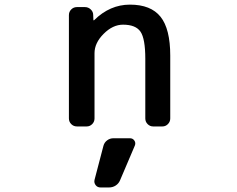

<svg xmlns="http://www.w3.org/2000/svg" viewBox="-20 -576 1040 842"><path d="M420.9 246.1Q407.2 246.1 399.4 235.8Q391.6 225.6 394.5 212.9L433.6 63.5Q437.5 48.8 449.7 39.6Q461.9 30.3 477.5 30.3H549.8Q562.5 30.3 569.3 40.5Q576.2 50.8 571.3 62.5L506.8 213.9Q501 228.5 487.8 237.3Q474.6 246.1 458 246.1ZM389.6 -488.3Q389.6 -487.3 390.6 -486.8Q391.6 -486.3 392.6 -487.3Q461.9 -555.7 549.8 -555.7Q641.6 -555.7 684.1 -502.4Q726.6 -449.2 726.6 -332V-56.6Q726.6 -42 716.3 -31.7Q706.1 -21.5 692.4 -21.5H651.4Q637.7 -21.5 627.4 -31.7Q617.2 -42 617.2 -56.6V-318.4Q617.2 -406.2 596.2 -437Q575.2 -467.8 519.5 -467.8Q474.6 -467.8 434.6 -427.7Q394.5 -387.7 394.5 -342.8V-56.6Q394.5 -42 384.3 -31.7Q374 -21.5 360.4 -21.5H317.4Q302.7 -21.5 292.5 -31.7Q282.2 -42 282.2 -56.6V-509.8Q282.2 -524.4 292.5 -534.7Q302.7 -544.9 317.4 -544.9H352.5Q367.2 -544.9 377.9 -534.7Q388.7 -524.4 388.7 -510.7Z"/></svg>

Font: Gen Jyuu Gothic L Monospace Medium
Style: Regular
Weight: 500
Designer: [Source Han Sans]
Ryoko NISHIZUKA  (kana & ideographs); Paul D. Hunt (Latin, Greek & Cyrillic); Wenlong ZHANG  (bopomofo
Version: Version 1.002.20150607